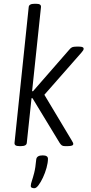

<svg xmlns="http://www.w3.org/2000/svg" viewBox="-20 -772 480 1017"><path d="M83 2Q68 2 62 -2.5Q56 -7 57 -16L132 -734Q133 -752 163 -752H171Q186 -752 192 -747.5Q198 -743 197 -734L150 -289H155L347 -509Q355 -519 362.5 -522Q370 -525 384 -525H400Q424 -525 423 -513Q423 -506 411 -493L215 -270L360 -28Q369 -14 368 -9Q368 2 339 2H324Q313 2 307.5 -2Q302 -6 296 -15L152 -252H147L122 -16Q121 2 91 2ZM162 225Q155 225 149 222.5Q143 220 143 213Q143 203 148.5 187Q154 171 161 144Q168 117 172 72Q175 51 206 51Q234 51 234 69Q234 90 226.5 117Q219 144 207.5 168.5Q196 193 184 209Q172 225 162 225Z"/></svg>

Font: Asap Condensed Condensed Light
Style: Italic
Weight: 300
Width: 3
Italic angle: -6°
Designer: Pablo Cosgaya
Foundry: Omnibus-Type
Version: Version 3.001; ttfautohint (v1.8.4.7-5d5b)